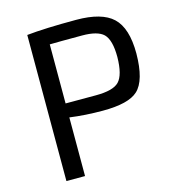

<svg xmlns="http://www.w3.org/2000/svg" viewBox="-105 -788 798 876"><g transform="rotate(-15 294.0 -349.5)"><path d="M101 -690Q186 -699 334 -699Q455 -699 507 -650Q560 -600 560 -480Q559 -352 511 -308Q467 -267 345 -267Q262 -267 189 -277V0H101ZM332 -343Q414 -343 442 -372Q471 -402 472 -487Q472 -567 443 -596Q415 -623 342 -623Q229 -623 189 -622V-343Z"/></g></svg>

Font: Taylor Sans
Style: Regular
Weight: 400
Italic angle: -8°
Designer: Natanael Gama
Version: Version 1.001 September 8, 2015